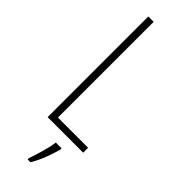

<svg xmlns="http://www.w3.org/2000/svg" viewBox="-308 -728 963 963"><g transform="rotate(45 173.5 -246.5)"><path d="M77 0H329V-35H115V-714H77ZM237 71V61H196C192 101 169 175 156 211V221H176C203 177 224 118 237 71Z"/></g></svg>

Font: Noto Sans Hebrew ExtraCondensed ExtraLight
Style: Regular
Weight: 200
Width: 2
Designer: Monotype Design Team
Foundry: Monotype Imaging Inc.
Version: Version 2.004